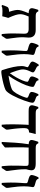

<svg xmlns="http://www.w3.org/2000/svg" viewBox="1151 -1751 616 2958"><g transform="rotate(90 1459.0 -272.0)"><path d="M428.2 -405.3H234.4Q223.6 -380.9 216.8 -362.1Q210 -343.3 205.8 -328.1Q201.7 -313 200.2 -300.3Q198.7 -287.6 198.7 -275.4Q198.7 -260.3 201.9 -241.9Q205.1 -223.6 212.2 -201.4Q219.2 -179.2 230 -152.1Q240.7 -125 255.4 -91.8Q255.9 -89.8 255.4 -87.9Q251.5 -76.2 248.3 -65.7Q245.1 -55.2 242.4 -45.2Q239.7 -35.2 237.3 -24.9Q234.9 -14.6 231.9 -2.4Q231.4 -0.5 230 0.2Q228.5 1 227.1 1Q213.9 0.5 192.9 -0.7Q171.9 -2 149.9 -2Q126 -2 105 0.7Q84 3.4 76.2 11.7Q70.8 10.7 65.4 8.8Q60.1 6.8 56.6 2.9Q65.4 -30.8 85 -73.7Q87.9 -80.6 93 -85.9Q98.1 -91.3 106.9 -95Q115.7 -98.6 129.2 -101.1Q142.6 -103.5 161.6 -104.5Q151.9 -134.8 146.2 -156Q140.6 -177.2 137.7 -192.6Q134.8 -208 134 -218.8Q133.3 -229.5 133.3 -238.8Q133.3 -250.5 135.7 -265.1Q138.2 -279.8 143.8 -299.3Q149.4 -318.8 159.2 -344.7Q168.9 -370.6 183.6 -405.3Q168.5 -405.8 154.5 -408Q140.6 -410.2 129.9 -415.8Q119.1 -421.4 112.5 -431.2Q106 -440.9 106 -456.5Q106 -460.9 107.7 -470.2Q109.4 -479.5 112.8 -491.9Q116.2 -504.4 120.8 -519.8Q125.5 -535.2 131.3 -551.3Q136.2 -553.7 142.1 -554.7Q147.9 -555.7 153.3 -555.2Q159.7 -541 166.7 -533Q173.8 -524.9 183.1 -520.8Q192.4 -516.6 204.6 -515.4Q216.8 -514.2 233.4 -514.2H440.4Q467.3 -514.2 489.3 -508.5Q511.2 -502.9 526.9 -490Q542.5 -477.1 550.8 -456.3Q559.1 -435.5 559.1 -405.8Q559.1 -383.3 556.4 -361.8Q553.7 -340.3 553.7 -316.9Q553.7 -271 558.8 -225.1Q564 -179.2 569.8 -137.7Q572.8 -117.2 575.2 -100.1Q577.6 -83 577.6 -73.2Q577.6 -64 575.7 -58.3Q573.7 -52.7 569.3 -46.9Q558.6 -32.7 549.6 -18.8Q540.5 -4.9 532.2 9.8Q518.6 11.2 505.4 9.8Q503.9 0.5 502.2 -17.1Q500.5 -34.7 499 -54.9Q497.6 -75.2 496.6 -95.2Q495.6 -115.2 495.6 -129.9Q495.6 -179.7 496.1 -210.4Q496.6 -241.2 497.1 -262.2Q497.6 -283.2 498.3 -298.8Q499 -314.5 499.5 -333.5Q500 -350.6 497.1 -364Q494.1 -377.4 485.8 -386.5Q477.5 -395.5 463.6 -400.4Q449.7 -405.3 428.2 -405.3Z M761.7 9.8Q760.7 0 759.8 -17.8Q758.8 -35.6 757.8 -55.9Q756.8 -76.2 756.3 -96.7Q755.9 -117.2 755.9 -131.8Q755.9 -182.1 757.3 -218Q758.8 -253.9 760.7 -280.8Q762.7 -307.6 764.2 -328.1Q765.6 -348.6 765.6 -368.2Q765.6 -375.5 762.2 -380.1Q758.8 -384.8 752.9 -387.9Q747.1 -391.1 739.5 -393.1Q731.9 -395 724.1 -397.5Q705.1 -402.8 689.7 -407.5Q674.3 -412.1 663.1 -418.2Q651.9 -424.3 645.8 -432.6Q639.6 -440.9 639.6 -453.1Q639.6 -460 642.8 -472.9Q646 -485.8 651.1 -500.7Q656.2 -515.6 662.6 -530.3Q668.9 -544.9 674.8 -555.2Q678.7 -557.6 685.3 -557.9Q691.9 -558.1 697.3 -557.1Q700.2 -545.4 705.3 -537.8Q710.4 -530.3 719.2 -524.9Q728 -519.5 740.7 -515.6Q753.4 -511.7 772 -506.8Q788.6 -502.4 799.3 -498.5Q810.1 -494.6 815.9 -490.5Q821.8 -486.3 824 -481.4Q826.2 -476.6 826.2 -470.7Q826.2 -466.8 824.7 -457.8Q823.2 -448.7 821.8 -438.5Q819.3 -421.9 816.7 -398.2Q814 -374.5 814 -337.9Q814 -286.6 818.6 -236.1Q823.2 -185.5 830.1 -139.6Q833 -119.1 835.4 -101.1Q837.9 -83 837.9 -73.2Q837.9 -64 835.9 -58.6Q834 -53.2 829.6 -47.4Q818.8 -33.2 807.9 -18.1Q796.9 -2.9 788.6 9.8Q774.9 11.2 761.7 9.8Z M1239.7 -383.8Q1239.7 -388.2 1238 -391.6Q1236.3 -395 1232.2 -397.9Q1228 -400.9 1221.4 -404.1Q1214.8 -407.2 1204.6 -411.6Q1194.8 -416 1186.3 -419.9Q1177.7 -423.8 1171.1 -429Q1164.6 -434.1 1160.9 -440.7Q1157.2 -447.3 1157.2 -456.5Q1157.2 -464.4 1160.6 -476.8Q1164.1 -489.3 1169.7 -503.2Q1175.3 -517.1 1182.1 -531Q1189 -544.9 1195.8 -555.7Q1198.7 -556.6 1206.5 -556.6Q1210.4 -556.6 1213.6 -556.2Q1216.8 -555.7 1218.3 -555.2Q1219.7 -546.9 1221.4 -541Q1223.1 -535.2 1228.8 -529.5Q1234.4 -523.9 1245.1 -518.1Q1255.9 -512.2 1275.4 -504.4Q1297.4 -496.1 1307.6 -489Q1317.9 -481.9 1318.4 -470.7Q1318.4 -451.2 1311.5 -424.1Q1304.7 -397 1292.7 -365.2Q1280.8 -333.5 1264.2 -298.3Q1247.6 -263.2 1228.5 -227.8Q1209.5 -192.4 1188.2 -158.4Q1167 -124.5 1145.5 -95.2Q1170.4 -98.6 1200.7 -104.2Q1231 -109.9 1260.5 -116.9Q1290 -124 1315.4 -132.1Q1340.8 -140.1 1356.4 -147.5Q1372.6 -155.3 1388.7 -174.1Q1404.8 -192.9 1419.2 -216.8Q1433.6 -240.7 1446 -266.8Q1458.5 -293 1467.5 -315.9Q1476.6 -338.9 1481.7 -355.7Q1486.8 -372.6 1486.8 -377.4Q1486.8 -385.7 1479.5 -392.3Q1472.2 -398.9 1450.2 -407.2Q1439 -411.1 1429.2 -415Q1419.4 -418.9 1412.1 -424.1Q1404.8 -429.2 1400.6 -436Q1396.5 -442.9 1396.5 -452.6Q1396.5 -463.4 1399.7 -476.6Q1402.8 -489.7 1408 -503.4Q1413.1 -517.1 1418.9 -530.3Q1424.8 -543.5 1430.2 -554.2Q1431.6 -554.7 1434.6 -555.2Q1437.5 -555.7 1440.9 -555.7Q1444.3 -555.7 1447.8 -555.4Q1451.2 -555.2 1452.6 -554.7Q1454.6 -543.9 1458.3 -537.6Q1461.9 -531.2 1468.8 -526.4Q1475.6 -521.5 1486.1 -517.6Q1496.6 -513.7 1512.2 -508.3Q1537.1 -499.5 1550 -489.5Q1563 -479.5 1563 -466.3Q1563 -449.7 1553.7 -415Q1544.4 -380.4 1528.8 -336.9Q1513.2 -293.5 1492.7 -246.3Q1472.2 -199.2 1450.2 -158.2Q1428.2 -117.2 1405.8 -87.4Q1383.3 -57.6 1363.8 -48.3Q1346.2 -40 1321.8 -32Q1297.4 -23.9 1269.8 -16.8Q1242.2 -9.8 1213.9 -3.7Q1185.5 2.4 1160.6 6.8Q1135.7 11.2 1116.2 13.7Q1096.7 16.1 1086.9 16.1Q1080.6 15.1 1073.7 13.2Q1066.9 11.2 1062 8.3Q1044.9 -43.9 1032.7 -87.6Q1020.5 -131.3 1012.7 -168.7Q1004.9 -206.1 1001.2 -237.5Q997.6 -269 997.6 -296.9Q997.6 -319.3 1002.2 -339.4Q1006.8 -359.4 1013.7 -379.9Q1015.6 -385.3 1015.1 -388.9Q1014.6 -392.6 1011.2 -396Q1007.8 -399.4 1001 -403.3Q994.1 -407.2 983.9 -413.1Q971.7 -419.4 961.4 -425Q951.2 -430.7 943.8 -436.5Q936.5 -442.4 932.4 -449.2Q928.2 -456.1 928.2 -464.8Q928.2 -472.7 932.6 -484.4Q937 -496.1 943.8 -509.3Q950.7 -522.5 958.7 -535.6Q966.8 -548.8 974.6 -559.1Q975.6 -559.6 978.8 -559.8Q981.9 -560.1 985.6 -559.6Q989.3 -559.1 992.4 -558.6Q995.6 -558.1 997.1 -557.1Q998 -549.3 1000 -544.2Q1002 -539.1 1007.6 -534.4Q1013.2 -529.8 1023.9 -524.2Q1034.7 -518.6 1053.7 -509.8Q1095.7 -489.7 1095.7 -471.7Q1095.7 -463.9 1091.1 -452.9Q1086.4 -441.9 1079.6 -427.7Q1075.2 -418 1069.8 -405.8Q1064.5 -393.6 1060.1 -379.6Q1055.7 -365.7 1052.5 -350.8Q1049.3 -335.9 1049.3 -320.3Q1049.3 -298.3 1054.9 -272.9Q1060.5 -247.6 1069.1 -220.7Q1077.6 -193.8 1087.9 -167Q1098.1 -140.1 1107.9 -115.2Q1124 -136.7 1140.1 -161.6Q1156.2 -186.5 1170.9 -212.4Q1185.5 -238.3 1198 -263.7Q1210.4 -289.1 1219.7 -311.8Q1229 -334.5 1234.4 -353.3Q1239.7 -372.1 1239.7 -383.8Z M2017.1 -411.1Q1981.9 -411.1 1967.8 -393.6Q1953.6 -376 1953.6 -340.3Q1953.6 -315.4 1954.8 -289.3Q1956.1 -263.2 1958.3 -237.3Q1960.4 -211.4 1963.4 -186.3Q1966.3 -161.1 1969.7 -138.7Q1972.7 -118.7 1975.3 -99.4Q1978 -80.1 1978 -71.8Q1978 -58.1 1969.2 -47.4Q1958.5 -33.7 1948 -19Q1937.5 -4.4 1928.2 9.8Q1914.6 11.2 1901.4 9.8Q1897.9 -21.5 1896.7 -61.3Q1895.5 -101.1 1895.5 -145Q1895.5 -183.1 1896.2 -221.7Q1897 -260.3 1898.2 -294.9Q1899.4 -329.6 1900.9 -358.2Q1902.3 -386.7 1903.8 -405.3H1693.8Q1676.3 -405.3 1659.7 -406.7Q1643.1 -408.2 1630.1 -413.6Q1617.2 -418.9 1609.4 -429.2Q1601.6 -439.5 1601.6 -456.5Q1601.6 -460.9 1603.3 -470.2Q1605 -479.5 1608.4 -491.9Q1611.8 -504.4 1616.5 -519.8Q1621.1 -535.2 1627 -551.3Q1631.8 -553.7 1637.7 -554.7Q1643.6 -555.7 1648.9 -555.2Q1655.3 -541 1662.4 -533Q1669.4 -524.9 1678.7 -520.8Q1688 -516.6 1700.2 -515.4Q1712.4 -514.2 1729 -514.2H2042Q2044.9 -514.2 2044.4 -510.7Q2037.1 -483.9 2031.7 -461.9Q2026.4 -439.9 2021 -414.6Q2020.5 -411.1 2017.1 -411.1Z M2186 -555.2Q2192.4 -541 2199.5 -533Q2206.5 -524.9 2215.8 -520.8Q2225.1 -516.6 2237.3 -515.4Q2249.5 -514.2 2266.1 -514.2H2496.1Q2526.9 -514.2 2547.6 -509.8Q2568.4 -505.4 2580.8 -496.8Q2593.3 -488.3 2598.4 -475.3Q2603.5 -462.4 2603.5 -445.3Q2603.5 -428.7 2598.4 -408.9Q2593.3 -389.2 2587.4 -365.7Q2587.4 -293.5 2593.8 -237.1Q2600.1 -180.7 2606 -137.7Q2608.9 -117.2 2611.3 -100.1Q2613.8 -83 2613.8 -73.2Q2613.8 -64 2611.8 -58.6Q2609.9 -53.2 2605.5 -47.4Q2595.2 -33.2 2585.9 -19Q2576.7 -4.9 2568.4 9.8Q2554.7 11.2 2541.5 9.8Q2540 0.5 2538.3 -17.1Q2536.6 -34.7 2535.2 -54.9Q2533.7 -75.2 2532.7 -95.2Q2531.7 -115.2 2531.7 -129.9Q2531.7 -172.4 2532 -203.1Q2532.2 -233.9 2532.7 -255.6Q2533.2 -277.3 2533.7 -292Q2534.2 -306.6 2534.7 -317.4Q2535.2 -330.6 2535.4 -340.8Q2535.6 -351.1 2535.6 -364.3Q2535.6 -376 2534.2 -383.8Q2532.7 -391.6 2527.6 -396.5Q2522.5 -401.4 2512.2 -403.3Q2502 -405.3 2484.9 -405.3H2253.4Q2251 -367.2 2250.2 -328.9Q2249.5 -290.5 2249.5 -252.4Q2249.5 -202.1 2250.5 -152.3Q2251.5 -102.5 2252.4 -51.3Q2252.4 -46.9 2251.7 -43Q2251 -39.1 2247.6 -36.6Q2240.2 -30.8 2231.9 -24.2Q2223.6 -17.6 2216.1 -11.5Q2208.5 -5.4 2201.9 0.2Q2195.3 5.9 2190.9 9.8Q2178.7 11.2 2167 9.8Q2171.9 -95.2 2178.7 -199Q2185.5 -302.7 2202.1 -405.8Q2188 -406.7 2176 -408.9Q2164.1 -411.1 2155.3 -416.3Q2146.5 -421.4 2141.6 -430.2Q2136.7 -439 2136.7 -453.1Q2136.7 -457.5 2138.7 -467.3Q2140.6 -477.1 2144.3 -490.2Q2147.9 -503.4 2153.1 -519.3Q2158.2 -535.2 2164.1 -551.3Q2168.9 -553.7 2174.8 -554.7Q2180.7 -555.7 2186 -555.2Z M2798.3 9.8Q2797.4 0 2796.4 -17.8Q2795.4 -35.6 2794.4 -55.9Q2793.5 -76.2 2793 -96.7Q2792.5 -117.2 2792.5 -131.8Q2792.5 -182.1 2793.9 -218Q2795.4 -253.9 2797.4 -280.8Q2799.3 -307.6 2800.8 -328.1Q2802.2 -348.6 2802.2 -368.2Q2802.2 -375.5 2798.8 -380.1Q2795.4 -384.8 2789.6 -387.9Q2783.7 -391.1 2776.1 -393.1Q2768.6 -395 2760.7 -397.5Q2741.7 -402.8 2726.3 -407.5Q2710.9 -412.1 2699.7 -418.2Q2688.5 -424.3 2682.4 -432.6Q2676.3 -440.9 2676.3 -453.1Q2676.3 -460 2679.4 -472.9Q2682.6 -485.8 2687.7 -500.7Q2692.9 -515.6 2699.2 -530.3Q2705.6 -544.9 2711.4 -555.2Q2715.3 -557.6 2721.9 -557.9Q2728.5 -558.1 2733.9 -557.1Q2736.8 -545.4 2741.9 -537.8Q2747.1 -530.3 2755.9 -524.9Q2764.6 -519.5 2777.3 -515.6Q2790 -511.7 2808.6 -506.8Q2825.2 -502.4 2835.9 -498.5Q2846.7 -494.6 2852.5 -490.5Q2858.4 -486.3 2860.6 -481.4Q2862.8 -476.6 2862.8 -470.7Q2862.8 -466.8 2861.3 -457.8Q2859.9 -448.7 2858.4 -438.5Q2856 -421.9 2853.3 -398.2Q2850.6 -374.5 2850.6 -337.9Q2850.6 -286.6 2855.2 -236.1Q2859.9 -185.5 2866.7 -139.6Q2869.6 -119.1 2872.1 -101.1Q2874.5 -83 2874.5 -73.2Q2874.5 -64 2872.6 -58.6Q2870.6 -53.2 2866.2 -47.4Q2855.5 -33.2 2844.5 -18.1Q2833.5 -2.9 2825.2 9.8Q2811.5 11.2 2798.3 9.8Z"/></g></svg>

Font: Federov2
Style: Regular
Weight: 400
Designer: Olexa M. Volochay | Cyreal.org
Foundry: Olexa M. Volochay | Cyreal.org
Version: Version 1.000